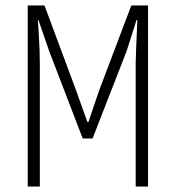

<svg xmlns="http://www.w3.org/2000/svg" viewBox="-20 -679 640 699"><path d="M81 0V-659H142L257 -350L298 -235H302L341 -350L458 -659H519V0H474V-450Q474 -471 480 -606H477L441 -493L317 -175H281L159 -493L120 -606H118Q119 -592 121 -559Q123 -526 124 -498.5Q125 -471 125 -450V0Z"/></svg>

Font: TypoPRO Source Code Pro
Style: Regular
Weight: 300
Monospace: yes
Designer: Paul D. Hunt, Teo Tuominen
Foundry: Adobe Systems Incorporated
Version: Version 2.010;PS 1.0;hotconv 1.0.84;makeotf.lib2.5.63406